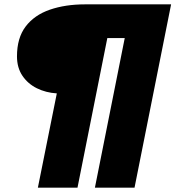

<svg xmlns="http://www.w3.org/2000/svg" viewBox="-20 -762 806 882"><path d="M154 100 241 -333Q191 -336 149.5 -356.5Q108 -377 83 -414Q58 -451 58 -503Q58 -588 98 -640.5Q138 -693 209 -717.5Q280 -742 371 -742H766L598 100H416L553 -587H473L336 100Z"/></svg>

Font: Montserrat Black
Style: Italic
Weight: 900
Italic angle: -11.3°
Designer: Julieta Ulanovsky
Foundry: Julieta Ulanovsky
Version: Version 9.000; ttfautohint (v1.8.4.7-5d5b)